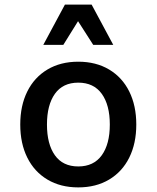

<svg xmlns="http://www.w3.org/2000/svg" viewBox="-20 -802 680 834"><path d="M68 -261Q68 -343 98.5 -404.5Q129 -466 186 -500Q243 -534 320 -534Q397 -534 454 -500Q511 -466 541.5 -404.5Q572 -343 572 -261Q572 -179 541.5 -117.5Q511 -56 454 -22Q397 12 320 12Q243 12 186 -22Q129 -56 98.5 -117.5Q68 -179 68 -261ZM457 -261Q457 -346 422 -394.5Q387 -443 320 -443Q253 -443 218.5 -394.5Q184 -346 184 -261Q184 -176 218.5 -127.5Q253 -79 320 -79Q387 -79 422 -127.5Q457 -176 457 -261ZM262 -782H378L472 -607H385L319 -710L255 -607H168Z"/></svg>

Font: Amiko SemiBold
Style: Regular
Weight: 600
Designer: Pablo Impallari, Rodrigo Fuenzalida, Andres Torresi
Foundry: Impallari Type
Version: Version 1.001; ttfautohint (v1.3)